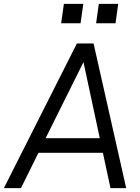

<svg xmlns="http://www.w3.org/2000/svg" viewBox="-47 -969 719 989"><path d="M-27 0 349 -745H435L603 0H522L483 -182H151L61 0ZM467 -257 383 -649 188 -257ZM268 -849 282 -949H382L368 -849ZM462 -949H562L548 -849H448Z"/></svg>

Font: Kosmopol Plus Jakarta Sans Italic It
Style: Regular
Weight: 400
Italic angle: -8.04999°
Designer: Gumpita Rahayu
Foundry: Tokotype
Version: Version 2.006